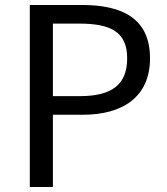

<svg xmlns="http://www.w3.org/2000/svg" viewBox="-20 -753 672 773"><path d="M193 0V-291H314C474 -291 584 -363 584 -518C584 -678 474 -733 309 -733H100V0ZM298 -658C427 -658 492 -624 492 -518C492 -413 431 -366 302 -366H193V-658Z"/></svg>

Font: Noto Sans KR Regular
Style: Regular
Weight: 400
Designer: Ryoko NISHIZUKA  (kana & ideographs); Paul D. Hunt (Latin, Greek & Cyrillic); Wenlong ZHANG  (bopomofo); Sandoll Communi
Foundry: Adobe Systems Incorporated
Version: Version 1.004;PS 1.004;hotconv 1.0.82;makeotf.lib2.5.63406